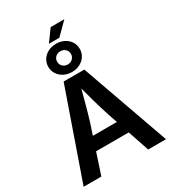

<svg xmlns="http://www.w3.org/2000/svg" viewBox="-257 -1247 1239 1381"><g transform="rotate(-30 362.5 -556.5)"><path d="M20.5 0 274.4 -727.5H446.3L704.6 0H556.6L430.7 -372.6Q411.1 -433.6 390.1 -508.1Q369.1 -582.5 344.2 -676.8H374.5Q349.6 -582 329.3 -507.3Q309.1 -432.6 290.5 -372.6L167.5 0ZM171.4 -176.3V-284.2H553.7V-176.3ZM318.4 -1015.6 389.6 -1113.3H502.9L405.3 -1015.6ZM362.3 -756.3Q324.7 -756.3 295.2 -772Q265.6 -787.6 248.5 -814.2Q231.4 -840.8 231.4 -873.5Q231.4 -906.7 248.5 -933.1Q265.6 -959.5 295.2 -974.9Q324.7 -990.2 362.3 -990.2Q399.9 -990.2 429.4 -974.9Q459 -959.5 475.8 -933.1Q492.7 -906.7 492.7 -873.5Q492.7 -840.8 475.8 -814.2Q459 -787.6 429.4 -772Q399.9 -756.3 362.3 -756.3ZM362.3 -818.8Q386.7 -818.8 403.1 -834.5Q419.4 -850.1 419.4 -873.5Q419.4 -897 403.3 -912.6Q387.2 -928.2 362.3 -928.2Q337.4 -928.2 321.3 -912.6Q305.2 -897 305.2 -873.5Q305.2 -850.1 321.3 -834.5Q337.4 -818.8 362.3 -818.8Z"/></g></svg>

Font: V-Inter
Style: SemiBold-600
Weight: 600
Designer: Rasmus Andersson
Foundry: rsms
Version: Version 4.000;git-4146feb